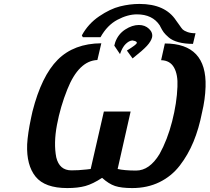

<svg xmlns="http://www.w3.org/2000/svg" viewBox="-20 -935 1065 976"><path d="M401 -746 396 -755Q428 -814 484 -852Q540 -890 590 -902.5Q640 -915 689 -915Q820 -915 875 -831Q880 -825 891.5 -808Q903 -791 909 -785Q915 -779 932 -772.5Q949 -766 974 -766L961 -712Q919 -712 887.5 -720.5Q856 -729 838 -744.5Q820 -760 812 -771Q804 -782 796 -798Q794 -802 793 -804Q792 -805 792 -806Q755 -862 676 -862Q629 -862 577 -834.5Q525 -807 491 -746ZM561 -703Q562 -708 566 -721Q581 -762 616.5 -785Q652 -808 686 -808Q717 -808 737.5 -788.5Q758 -769 753 -745Q748 -725 727 -702Q706 -679 654 -638L625 -678Q675 -709 675 -716Q677 -720 672 -723.5Q667 -727 659 -728Q655 -730 650 -729Q635 -727 618.5 -711Q602 -695 590 -660ZM138 -336 145 -368Q191 -549 273.5 -631.5Q356 -714 495 -715L475 -630Q380 -626 322 -480Q287 -393 269.5 -300Q252 -207 266 -135Q282 -69 343 -69Q367 -69 379 -70Q430 -74 441 -76L508 -368H644L578 -76Q613 -68 672 -68Q740 -68 791 -152Q831 -224 855 -318Q879 -412 882 -494Q885 -556 864.5 -592Q844 -628 799 -629L818 -714Q1032 -714 1025 -494Q1023 -430 1007 -363Q991 -281 963.5 -214.5Q936 -148 894 -93.5Q852 -39 790.5 -9Q729 21 652 21Q597 21 565 10.5Q533 0 499 -31Q452 0 414 10.5Q376 21 322 21Q208 21 161 -37Q114 -95 118 -201Q121 -256 138 -336Z"/></svg>

Font: Coval
Style: ExtraBold Italic
Weight: 800
Foundry: Context Ltd
Version: Version 001.000